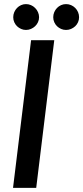

<svg xmlns="http://www.w3.org/2000/svg" viewBox="-20 -916 406 936"><path d="M156.5 0H43.5L131.5 -720H244.5ZM170.5 -832Q170.5 -819 165.2 -807.8Q160 -796.5 151.2 -788.2Q142.5 -780 131 -775Q119.5 -770 106.5 -770Q94 -770 82.8 -775Q71.5 -780 63 -788.2Q54.5 -796.5 49.5 -807.8Q44.5 -819 44.5 -832Q44.5 -845 49.5 -856.8Q54.5 -868.5 63 -877.2Q71.5 -886 82.8 -891Q94 -896 106.5 -896Q119.5 -896 131 -891Q142.5 -886 151.2 -877.2Q160 -868.5 165.2 -856.8Q170.5 -845 170.5 -832ZM365.5 -832Q365.5 -819 360.5 -807.8Q355.5 -796.5 346.8 -788.2Q338 -780 326.5 -775Q315 -770 302 -770Q289 -770 277.8 -775Q266.5 -780 258 -788.2Q249.5 -796.5 244.5 -807.8Q239.5 -819 239.5 -832Q239.5 -845 244.5 -856.8Q249.5 -868.5 258 -877.2Q266.5 -886 277.8 -891Q289 -896 302 -896Q315 -896 326.5 -891Q338 -886 346.8 -877.2Q355.5 -868.5 360.5 -856.8Q365.5 -845 365.5 -832Z"/></svg>

Font: Lato SemiBold
Style: Italic
Weight: 600
Italic angle: -7°
Designer: Lukasz Dziedzic with Adam Twardoch and Botio Nikoltchev
Foundry: tyPoland Lukasz Dziedzic
Version: Version 2.015; 2015-08-06; http://www.latofonts.com/